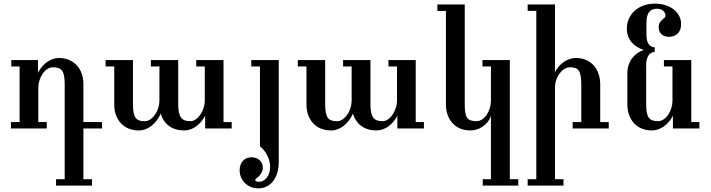

<svg xmlns="http://www.w3.org/2000/svg" viewBox="-20 -704 3895 1052"><path d="M539.1 0H437V277.8H483.9V313H287.1V277.8H334.5V-243.2Q334.5 -269 331.3 -286.9Q328.1 -304.7 320.8 -315.4Q313.5 -326.2 301 -330.8Q288.6 -335.4 270 -335.4Q253.4 -335.4 238.8 -325.4Q224.1 -315.4 213.4 -299.6Q202.6 -283.7 196.3 -263.9Q189.9 -244.1 189.9 -224.1V-35.2H236.3V0H40V-35.2H87.4V-339.8H42V-375H188V-305.2Q196.8 -322.8 209.2 -337.6Q221.7 -352.5 236.6 -363.3Q251.5 -374 268.3 -380.1Q285.2 -386.2 302.7 -386.2Q333.5 -386.2 358.2 -375.7Q382.8 -365.2 400.4 -346.4Q418 -327.6 427.5 -301.5Q437 -275.4 437 -243.7V-35.2H539.1Z M1249.5 0H1104V-69.8Q1094.7 -52.2 1082.3 -37.4Q1069.8 -22.5 1054.9 -11.7Q1040 -1 1023.4 4.9Q1006.8 10.7 989.3 10.7Q940.4 10.7 907.2 -13.2Q874 -37.1 860.4 -81.1Q851.6 -60.5 838.6 -43.7Q825.7 -26.9 810.1 -14.6Q794.4 -2.4 776.6 4.2Q758.8 10.7 740.2 10.7Q709.5 10.7 684.8 0.5Q660.2 -9.8 642.6 -28.6Q625 -47.4 615.5 -73.5Q606 -99.6 606 -131.8V-339.8H558.6V-375H708.5V-132.3Q708.5 -104.5 712.2 -86.4Q715.8 -68.4 723.4 -58.1Q731 -47.9 743.4 -43.9Q755.9 -40 773.4 -40Q790 -40 804.4 -50.3Q818.8 -60.5 829.8 -76.4Q840.8 -92.3 847.2 -112.1Q853.5 -131.8 853.5 -150.9V-339.8H806.6V-375H956.5V-132.3Q956.5 -106 960.2 -88.4Q963.9 -70.8 971.7 -60.1Q979.5 -49.3 992.2 -44.7Q1004.9 -40 1022.5 -40Q1039.1 -40 1053.5 -50.5Q1067.9 -61 1078.6 -77.4Q1089.4 -93.8 1095.7 -113.3Q1102.1 -132.8 1102.1 -150.9V-339.8H1055.2V-375H1204.6V-35.2H1249.5Z M1507.3 181.6Q1507.3 216.8 1498.8 244.1Q1490.2 271.5 1475.3 290Q1460.4 308.6 1439.7 318.4Q1418.9 328.1 1394 328.1Q1373 328.1 1354.5 320.3Q1335.9 312.5 1322.3 299.1Q1308.6 285.6 1300.8 267.6Q1293 249.5 1293 228.5Q1293 212.4 1297.9 199.2Q1302.7 186 1311.5 176.8Q1320.3 167.5 1332 162.6Q1343.8 157.7 1357.4 157.7Q1372.1 157.7 1383.5 162.1Q1395 166.5 1403.1 174.1Q1411.1 181.6 1415.5 191.7Q1419.9 201.7 1419.9 212.9Q1419.9 230.5 1413.3 241.9Q1406.7 253.4 1399.2 261Q1391.6 268.6 1385 273.2Q1378.4 277.8 1378.4 280.8Q1378.4 287.1 1385 289.6Q1391.6 292 1399.9 292Q1412.1 292 1422.9 285.9Q1433.6 279.8 1441.9 269Q1450.2 258.3 1455.1 243.4Q1460 228.5 1460 210.4Q1460 179.7 1445.1 149.4Q1430.2 119.1 1404.3 97.2V-339.8H1356.9V-375H1507.3Z M2302.7 0H2157.2V-69.8Q2147.9 -52.2 2135.5 -37.4Q2123 -22.5 2108.2 -11.7Q2093.3 -1 2076.7 4.9Q2060.1 10.7 2042.5 10.7Q1993.7 10.7 1960.4 -13.2Q1927.2 -37.1 1913.6 -81.1Q1904.8 -60.5 1891.8 -43.7Q1878.9 -26.9 1863.3 -14.6Q1847.7 -2.4 1829.8 4.2Q1812 10.7 1793.5 10.7Q1762.7 10.7 1738 0.5Q1713.4 -9.8 1695.8 -28.6Q1678.2 -47.4 1668.7 -73.5Q1659.2 -99.6 1659.2 -131.8V-339.8H1611.8V-375H1761.7V-132.3Q1761.7 -104.5 1765.4 -86.4Q1769 -68.4 1776.6 -58.1Q1784.2 -47.9 1796.6 -43.9Q1809.1 -40 1826.7 -40Q1843.3 -40 1857.7 -50.3Q1872.1 -60.5 1883.1 -76.4Q1894 -92.3 1900.4 -112.1Q1906.7 -131.8 1906.7 -150.9V-339.8H1859.9V-375H2009.8V-132.3Q2009.8 -106 2013.4 -88.4Q2017.1 -70.8 2024.9 -60.1Q2032.7 -49.3 2045.4 -44.7Q2058.1 -40 2075.7 -40Q2092.3 -40 2106.7 -50.5Q2121.1 -61 2131.8 -77.4Q2142.6 -93.8 2148.9 -113.3Q2155.3 -132.8 2155.3 -150.9V-339.8H2108.4V-375H2257.8V-35.2H2302.7Z M2819.8 313H2625V277.8H2669.9V-68.4Q2662.6 -48.3 2650.1 -33.7Q2637.7 -19 2622.6 -9Q2607.4 1 2590.6 5.9Q2573.7 10.7 2557.6 10.7Q2527.3 10.7 2502.7 0.7Q2478 -9.3 2460.4 -28.1Q2442.9 -46.9 2433.1 -73.2Q2423.3 -99.6 2423.3 -131.8V-644H2376.5V-679.7H2526.4V-132.3Q2526.4 -104.5 2529.5 -86.7Q2532.7 -68.8 2540 -58.6Q2547.4 -48.3 2559.8 -44.2Q2572.3 -40 2590.8 -40Q2607.4 -40 2622.1 -50Q2636.7 -60.1 2647.2 -75.9Q2657.7 -91.8 2663.8 -111.6Q2669.9 -131.3 2669.9 -150.9V-339.8H2623.5V-375H2773.4V277.8H2819.8Z M3315.4 0H3117.7V-35.2H3165V-237.3Q3165 -267.1 3161.9 -286.1Q3158.7 -305.2 3151.4 -316.2Q3144 -327.1 3132.3 -331.3Q3120.6 -335.4 3103.5 -335.4Q3086.4 -335.4 3071.5 -325.7Q3056.6 -315.9 3045.4 -300.5Q3034.2 -285.2 3027.6 -266.1Q3021 -247.1 3021 -228.5V277.8H3067.4V313H2871.1V277.8H2918.5V-644.5H2871.1V-679.7H3021V-333.5L3020 -306.6Q3028.8 -324.7 3041.5 -339.6Q3054.2 -354.5 3069.3 -364.7Q3084.5 -375 3101.3 -380.6Q3118.2 -386.2 3135.7 -386.2Q3165.5 -386.2 3189.9 -376Q3214.4 -365.7 3231.9 -346.7Q3249.5 -327.6 3259 -301.3Q3268.6 -274.9 3268.6 -242.7V-35.2H3315.4Z M3812 0H3667V-69.8Q3657.7 -52.2 3645.5 -37.4Q3633.3 -22.5 3618.4 -12Q3603.5 -1.5 3586.7 4.6Q3569.8 10.7 3551.8 10.7Q3521.5 10.7 3496.8 0.7Q3472.2 -9.3 3454.6 -28.1Q3437 -46.9 3427.2 -73.2Q3417.5 -99.6 3417.5 -131.8V-302.7Q3417.5 -328.1 3424.8 -349.1Q3432.1 -370.1 3444.6 -386.2Q3457 -402.3 3473.4 -413.6Q3489.7 -424.8 3507.3 -430.2Q3488.3 -436.5 3471.2 -446.8Q3454.1 -457 3441.7 -471.2Q3429.2 -485.4 3421.9 -504.4Q3414.6 -523.4 3414.6 -547.4Q3414.6 -577.6 3426.3 -602.8Q3438 -627.9 3458.5 -646Q3479 -664.1 3506.8 -674.1Q3534.7 -684.1 3566.9 -684.1Q3601.1 -684.1 3627.9 -675Q3654.8 -666 3673.3 -650.9Q3691.9 -635.7 3701.9 -615.5Q3711.9 -595.2 3711.9 -573.2Q3711.9 -537.6 3692.9 -520Q3673.8 -502.4 3645.5 -502.4Q3619.1 -502.4 3604 -516.8Q3588.9 -531.2 3588.9 -554.7Q3588.9 -569.8 3594.7 -579.1Q3600.6 -588.4 3607.7 -595Q3614.7 -601.6 3620.6 -606.4Q3626.5 -611.3 3626.5 -617.7Q3626.5 -632.8 3614 -644.5Q3601.6 -656.2 3579.6 -656.2Q3551.3 -656.2 3536.6 -637.9Q3522 -619.6 3522 -578.6V-509.8Q3522 -496.1 3524.9 -484.1Q3527.8 -472.2 3533.7 -463.4Q3539.6 -454.6 3547.9 -449.7Q3556.2 -444.8 3567.4 -444.8V-419.4Q3556.2 -419.4 3547.4 -414.1Q3538.6 -408.7 3532.7 -399.4Q3526.9 -390.1 3523.7 -377.4Q3520.5 -364.7 3520.5 -350.6V-132.3Q3520.5 -106.4 3523.7 -88.6Q3526.9 -70.8 3534.2 -60.1Q3541.5 -49.3 3554 -44.7Q3566.4 -40 3585 -40Q3601.6 -40 3616.2 -50Q3630.9 -60.1 3641.6 -76.2Q3652.3 -92.3 3658.4 -112.1Q3664.6 -131.8 3664.6 -150.9V-339.8H3617.7V-375H3767.6V-35.2H3812Z"/></svg>

Font: Arian Grqi
Style: Italic
Weight: 400
Italic angle: -15°
Designer: Ruben Hakobyan (Tarumian)
Foundry: Ruben Hakobyan (Tarumian)
Version: Version 1.002